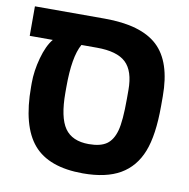

<svg xmlns="http://www.w3.org/2000/svg" viewBox="-72 -677 744 757"><g transform="rotate(10 300.0 -298.0)"><path d="M47.9 -306.2Q47.9 -354.5 62.3 -407Q76.7 -459.5 100.1 -487.8H7.8V-606H287.1Q433.1 -606 499.5 -544.2Q565.9 -482.4 565.9 -344.2V-305.2Q565.9 -188.5 539.8 -122.1Q513.7 -55.7 457 -22.9Q400.4 9.8 308.1 9.8Q170.9 9.8 109.4 -62.3Q47.9 -134.3 47.9 -291ZM214.8 -487.8Q185.1 -436 185.1 -314V-292Q185.1 -192.9 214.6 -150.4Q244.1 -107.9 311 -107.9Q357.4 -107.9 382.1 -125.2Q406.7 -142.6 417.5 -181.9Q428.2 -221.2 428.2 -309.1V-345.2Q428.2 -421.4 392.8 -454.6Q357.4 -487.8 276.9 -487.8Z"/></g></svg>

Font: Cousine
Style: Bold
Weight: 700
Monospace: yes
Designer: Steve Matteson
Foundry: Ascender Corporation
Version: Version 1.20